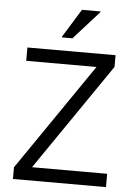

<svg xmlns="http://www.w3.org/2000/svg" viewBox="-59 -936 686 980"><g transform="rotate(5 283.5 -445.5)"><path d="M45 0V-60L420 -606.7H60V-675H511.7V-615L136.7 -68.3H521.7V0ZM230.8 -741.7V-745L320.8 -890.8H415.8V-887.5L285 -741.7Z"/></g></svg>

Font: Funnel Sans Light
Style: Regular
Weight: 300
Designer: NORD ID, Kristian Moeller
Foundry: Dicotype
Version: Version 1.000